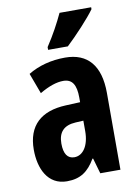

<svg xmlns="http://www.w3.org/2000/svg" viewBox="-87 -824 638 891"><g transform="rotate(-10 232.0 -378.0)"><path d="M406 -757V-766H257C236 -721 210 -672 175 -619V-606H268C314 -649 379 -719 406 -757ZM246 -557C180 -557 120 -541 71 -511L107 -414C151 -440 188 -452 219 -452C261 -452 279 -423 279 -363V-341L211 -338C94 -333 29 -275 29 -161C29 -73 65 10 156 10C220 10 257 -17 290 -73H293L314 0H409V-362C409 -491 352 -557 246 -557ZM242 -252 279 -254V-204C279 -137 250 -94 209 -94C177 -94 160 -118 160 -167C160 -221 187 -249 242 -252Z"/></g></svg>

Font: Noto Sans Armenian ExtraCondensed
Style: Regular
Weight: 400
Width: 2
Designer: Monotype Design Team
Foundry: Monotype Imaging Inc.
Version: Version 2.008